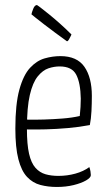

<svg xmlns="http://www.w3.org/2000/svg" viewBox="-20 -733 419 763"><path d="M206 10Q171 10 140.5 2Q110 -6 87.5 -30Q65 -54 53 -100.5Q41 -147 41 -222Q41 -319 57 -377Q73 -435 99.5 -463.5Q126 -492 157.5 -501Q189 -510 220 -510Q286 -510 315.5 -467.5Q345 -425 345 -352Q345 -322 343.5 -291.5Q342 -261 337 -236Q295 -228 249 -224Q203 -220 162.5 -219Q122 -218 96.5 -218.5Q71 -219 71 -219V-258Q71 -258 95 -257.5Q119 -257 154.5 -258Q190 -259 228.5 -262Q267 -265 297 -272Q299 -291 300 -308Q301 -325 301 -341Q300 -403 283 -436Q266 -469 217 -469Q195 -469 172.5 -461.5Q150 -454 130 -429.5Q110 -405 98.5 -355.5Q87 -306 87 -221Q87 -159 95.5 -122Q104 -85 121 -66Q138 -47 161 -40.5Q184 -34 212 -34Q247 -34 279.5 -43Q312 -52 335 -69Q338 -61 339.5 -52Q341 -43 341 -37Q341 -27 322 -16Q303 -5 272.5 2.5Q242 10 206 10ZM246 -569Q224 -585 200 -602.5Q176 -620 155.5 -636Q135 -652 121 -663Q107 -674 105 -676Q106 -683 112 -698Q118 -713 127 -713Q128 -713 141 -703Q154 -693 174.5 -676.5Q195 -660 218.5 -639Q242 -618 264 -596Q264 -596 261 -589.5Q258 -583 254 -576Q250 -569 246 -569Z"/></svg>

Font: Yanone Kaffeesatz ExtraLight Light
Style: Regular
Weight: 300
Version: Version 2.003